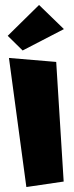

<svg xmlns="http://www.w3.org/2000/svg" viewBox="-20 -767 297 772"><path d="M11 -623 137 -747 237 -650 71 -564ZM16 -534 86 -15 236 -37 206 -518Z"/></svg>

Font: Super Mario
Style: Regular
Weight: 400
Version: Version 1.0